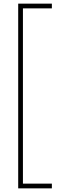

<svg xmlns="http://www.w3.org/2000/svg" viewBox="-20 -819 350 1055"><path d="M265 216V190H106V-773H265V-799H80V216Z"/></svg>

Font: Noto Sans Sinhala ExtraCondensed Thin
Style: Regular
Weight: 100
Width: 2
Designer: Jelle Bosma - Monotype Design Team
Foundry: Monotype Imaging Inc.
Version: Version 2.006